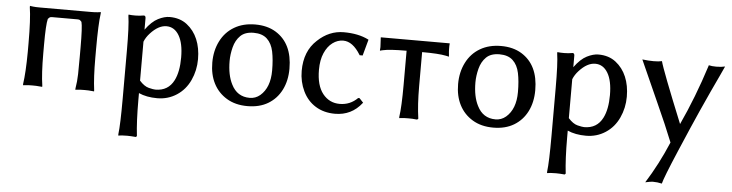

<svg xmlns="http://www.w3.org/2000/svg" viewBox="-47 -726 4684 1228"><g transform="rotate(5 2294.5 -112.0)"><path d="M102.5 2Q113.3 -70.3 114.3 -204.1V-259.8Q114.3 -415 102.5 -489.3V-499L108.4 -498L123 -496.1Q138.7 -494.1 168 -494.1H494.1Q523.4 -494.1 538.1 -496.1L552.7 -498L557.6 -499V-489.3Q547.9 -421.9 547.9 -259.8V-203.1Q547.9 -77.1 558.6 2V10.7L553.7 9.8L540 8.8Q526.4 6.8 497.1 6.8Q467.8 6.8 455.1 8.8L443.4 9.8L438.5 10.7V2Q446.3 -43.9 447.3 -91.3Q448.2 -138.7 448.2 -203.1V-259.8Q448.2 -395.5 439.5 -425.8Q433.6 -432.6 429.2 -436Q424.8 -439.5 413.1 -439.5H250Q238.3 -439.5 233.4 -435.5Q228.5 -431.6 223.6 -425.8Q213.9 -388.7 213.9 -259.8V-204.1Q213.9 -73.2 225.6 2V10.7L220.7 9.8L206.1 8.8Q191.4 6.8 162.1 6.8Q132.8 6.8 120.1 8.8L108.4 9.8L102.5 10.7Z M735.4 -489.3V-498H739.3Q752.9 -496.1 779.8 -496.1Q806.6 -496.1 833 -501H834Q844.7 -501 845.7 -486.3V-411.1Q885.7 -465.8 925.8 -485.8Q965.8 -505.9 999 -505.9Q1065.4 -505.9 1110.8 -470.7Q1156.2 -435.5 1179.7 -379.9Q1203.1 -324.2 1203.1 -252.4Q1203.1 -180.7 1173.8 -117.2Q1144.5 -53.7 1088.9 -17.6Q1033.2 18.6 964.4 18.6Q895.5 18.6 845.7 -3.9V40Q845.7 178.7 856.4 269.5V271.5L850.6 277.3H848.6Q815.4 274.4 794.9 274.4Q756.8 274.4 737.3 278.3V268.6Q745.1 206.1 745.1 40V-266.6Q745.1 -426.8 735.4 -489.3ZM845.7 -84Q876 -49.8 905.8 -42.5Q935.5 -35.2 948.2 -35.2Q1030.3 -35.2 1066.4 -106.4Q1094.7 -162.1 1094.7 -253.9Q1094.7 -345.7 1064.9 -395.5Q1035.2 -445.3 983.9 -445.3Q932.6 -445.3 880.9 -388.7Q857.4 -363.3 845.7 -334Z M1680.7 -472.7Q1791 -405.3 1791 -243.2Q1791 -166 1761.2 -106.9Q1731.4 -47.9 1676.3 -14.6Q1621.1 18.6 1543.5 18.6Q1465.8 18.6 1410.2 -15.1Q1354.5 -48.8 1325.2 -106Q1295.9 -163.1 1295.9 -239.7Q1295.9 -316.4 1326.7 -377.4Q1357.4 -438.5 1414.6 -472.2Q1471.7 -505.9 1548.8 -505.9Q1626 -505.9 1680.7 -472.7ZM1405.3 -259.8Q1405.3 -168.9 1435.5 -110.4Q1472.7 -35.2 1553.7 -35.2Q1590.8 -35.2 1620.1 -59.6Q1681.6 -112.3 1681.6 -221.7Q1681.6 -292 1670.9 -343.3Q1660.2 -394.5 1629.4 -423.3Q1598.6 -452.1 1543.5 -452.1Q1488.3 -452.1 1458.5 -422.9Q1428.7 -393.6 1417 -347.7Q1405.3 -301.8 1405.3 -259.8Z M1870.1 -236.3Q1870.1 -363.3 1949.2 -435.5Q2023.4 -505.9 2117.2 -505.9Q2210.9 -505.9 2275.4 -473.6L2278.3 -471.7L2250 -368.2H2230.5L2229.5 -370.1Q2179.7 -452.1 2118.2 -452.1Q2082 -452.1 2050.3 -428.7Q2018.6 -405.3 1999 -360.8Q1979.5 -316.4 1979.5 -252.9Q1979.5 -152.3 2021.5 -99.6Q2063.5 -46.9 2130.4 -46.9Q2197.3 -46.9 2245.1 -94.7H2253.9L2279.3 -67.4L2277.3 -65.4Q2211.9 18.6 2105.5 18.6Q2034.2 18.6 1981 -14.2Q1927.7 -46.9 1898.9 -106.9Q1870.1 -167 1870.1 -236.3Z M2355.5 -490.2V-494.1H2797.9V-490.2Q2796.9 -483.4 2796.9 -476.6V-457Q2796.9 -442.4 2799.8 -418V-408.2L2793.9 -410.2L2780.3 -413.1Q2733.4 -422.9 2627 -422.9V-204.1Q2627 -84 2639.6 2V3.9L2632.8 9.8H2630.9L2619.1 8.8Q2606.4 6.8 2576.7 6.8Q2546.9 6.8 2535.2 8.8L2522.5 9.8L2517.6 10.7V2Q2527.3 -63.5 2527.3 -204.1V-424.8L2526.4 -422.9Q2418 -422.9 2376 -413.1L2363.3 -410.2L2357.4 -408.2V-418Q2358.4 -420.9 2358.4 -425.8V-435.5Q2358.4 -441.4 2355.5 -490.2Z M3258.8 -472.7Q3369.1 -405.3 3369.1 -243.2Q3369.1 -166 3339.4 -106.9Q3309.6 -47.9 3254.4 -14.6Q3199.2 18.6 3121.6 18.6Q3043.9 18.6 2988.3 -15.1Q2932.6 -48.8 2903.3 -106Q2874 -163.1 2874 -239.7Q2874 -316.4 2904.8 -377.4Q2935.5 -438.5 2992.7 -472.2Q3049.8 -505.9 3127 -505.9Q3204.1 -505.9 3258.8 -472.7ZM2983.4 -259.8Q2983.4 -168.9 3013.7 -110.4Q3050.8 -35.2 3131.8 -35.2Q3168.9 -35.2 3198.2 -59.6Q3259.8 -112.3 3259.8 -221.7Q3259.8 -292 3249 -343.3Q3238.3 -394.5 3207.5 -423.3Q3176.8 -452.1 3121.6 -452.1Q3066.4 -452.1 3036.6 -422.9Q3006.8 -393.6 2995.1 -347.7Q2983.4 -301.8 2983.4 -259.8Z M3488.3 -489.3V-498H3492.2Q3505.9 -496.1 3532.7 -496.1Q3559.6 -496.1 3585.9 -501H3586.9Q3597.7 -501 3598.6 -486.3V-411.1Q3638.7 -465.8 3678.7 -485.8Q3718.8 -505.9 3752 -505.9Q3818.4 -505.9 3863.8 -470.7Q3909.2 -435.5 3932.6 -379.9Q3956.1 -324.2 3956.1 -252.4Q3956.1 -180.7 3926.8 -117.2Q3897.5 -53.7 3841.8 -17.6Q3786.1 18.6 3717.3 18.6Q3648.4 18.6 3598.6 -3.9V40Q3598.6 178.7 3609.4 269.5V271.5L3603.5 277.3H3601.6Q3568.4 274.4 3547.9 274.4Q3509.8 274.4 3490.2 278.3V268.6Q3498 206.1 3498 40V-266.6Q3498 -426.8 3488.3 -489.3ZM3598.6 -84Q3628.9 -49.8 3658.7 -42.5Q3688.5 -35.2 3701.2 -35.2Q3783.2 -35.2 3819.3 -106.4Q3847.7 -162.1 3847.7 -253.9Q3847.7 -345.7 3817.9 -395.5Q3788.1 -445.3 3736.8 -445.3Q3685.5 -445.3 3633.8 -388.7Q3610.4 -363.3 3598.6 -334Z M4034.2 -499Q4074.2 -494.1 4106.9 -494.1Q4139.6 -494.1 4160.2 -499Q4173.8 -444.3 4310.5 -108.4Q4393.6 -287.1 4460 -495.1L4460.9 -499Q4480.5 -494.1 4508.8 -494.1Q4542 -494.1 4565.4 -500Q4564.5 -497.1 4539.6 -443.8Q4514.6 -390.6 4487.3 -332L4428.7 -203.1Q4385.7 -107.4 4311.5 66.9Q4237.3 241.2 4227.5 281.2Q4199.2 274.4 4168.9 274.4Q4157.2 274.4 4121.1 282.2Q4199.2 158.2 4259.8 14.6Q4215.8 -95.7 4155.3 -228.5Q4040 -484.4 4034.2 -499Z"/></g></svg>

Font: GenEi LateMin P v2
Style: Medium
Weight: 500
Designer: o_tamon (Modified)
Foundry: o_tamon / Adobe Systems Incorporated / FONT 910 / Philipp H. Poll
Version: Version 2.1;Original Version 1.004